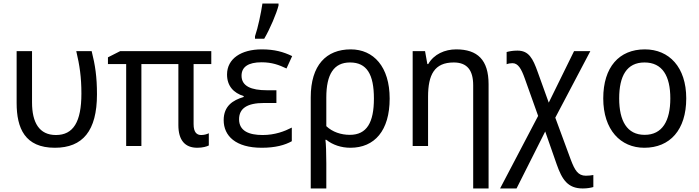

<svg xmlns="http://www.w3.org/2000/svg" viewBox="-20 -825 3948 1085"><path d="M290 10C447 10 528 -85 528 -292C528 -391 518 -457 498 -536H411C430 -456 440 -389 440 -296C440 -136 394 -62 296 -62C202 -62 161 -132 161 -246V-536H74V-243C74 -100 121 10 290 10Z M1117 -62C1092 -62 1074 -77 1074 -124V-463H1174V-536H659L590 -501V-463H693V0H779V-463H988V-118C988 -33 1025 10 1095 10C1125 10 1149 3 1160 -3V-72C1150 -67 1135 -62 1117 -62Z M1421 -606H1473C1506 -662 1543 -750 1554 -794V-805H1463C1455 -751 1438 -669 1421 -620ZM1542 -315H1488C1400 -315 1345 -338 1345 -397C1345 -447 1383 -473 1458 -473C1517 -473 1557 -458 1599 -438L1631 -508C1581 -532 1531 -546 1459 -546C1344 -546 1263 -494 1263 -404C1263 -339 1300 -300 1357 -282V-277C1296 -259 1244 -226 1244 -146C1244 -57 1312 10 1459 10C1536 10 1590 -5 1629 -27V-104C1588 -83 1534 -62 1464 -62C1387 -62 1331 -85 1331 -151C1331 -212 1376 -243 1472 -243H1542Z M2182 -268C2182 -448 2091 -546 1962 -546C1824 -546 1736 -457 1736 -275V240H1824V98C1824 38 1822 -13 1819 -35H1824C1860 -6 1909 10 1960 10C2097 10 2182 -87 2182 -268ZM1958 -472C2053 -472 2093 -405 2093 -268C2093 -133 2053 -63 1957 -63C1907 -63 1859 -79 1824 -112V-274C1824 -406 1867 -472 1958 -472Z M2558 -546C2494 -546 2432 -519 2400 -463H2395L2382 -536H2312V0H2399V-278C2399 -403 2435 -472 2544 -472C2620 -472 2654 -428 2654 -343V240H2741V-349C2741 -487 2678 -546 2558 -546Z M2904 -539C2877 -539 2858 -535 2843 -531V-462C2853 -466 2865 -468 2876 -468C2908 -468 2926 -436 2945 -383L3021 -170L2806 240H2899L3061 -82L3126 104C3156 189 3188 240 3273 240C3300 240 3318 236 3333 232V164C3321 166 3307 168 3291 168C3246 168 3228 137 3205 76L3118 -160L3316 -536H3224L3081 -245L3019 -417C2991 -496 2968 -539 2904 -539Z M3858 -269C3858 -446 3761 -546 3624 -546C3479 -546 3389 -446 3389 -269C3389 -91 3487 10 3621 10C3766 10 3858 -91 3858 -269ZM3479 -269C3479 -396 3522 -472 3622 -472C3723 -472 3768 -396 3768 -269C3768 -142 3723 -63 3623 -63C3523 -63 3479 -142 3479 -269Z"/></svg>

Font: Noto Sans Thai
Style: Regular
Weight: 400
Designer: Monotype Design Team
Foundry: Monotype Imaging Inc.
Version: Version 1.901